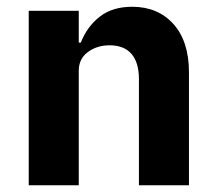

<svg xmlns="http://www.w3.org/2000/svg" viewBox="-20 -548 640 568"><path d="M65 0V-516H213V-422H219Q238 -470 275.5 -499Q313 -528 371 -528Q447 -528 493 -477Q539 -426 539 -334V0H391V-314Q391 -363 369 -388.5Q347 -414 304 -414Q267 -414 240 -394Q213 -374 213 -339V0Z"/></svg>

Font: iA Writer Duo S
Style: Bold
Weight: 700
Designer: Mike Abbink, Paul van der Laan, Pieter van Rosmalen, Oliver Reichenstein
Foundry: Bold Monday and Information Architects Inc.
Version: Version 2.000